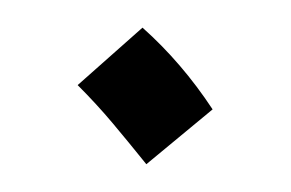

<svg xmlns="http://www.w3.org/2000/svg" viewBox="-28 -406 352 232"><g transform="rotate(5 147.5 -290.0)"><path d="M65 -296 137 -372Q188 -334 230 -281L156 -208Q132 -233 111 -254Q90 -275 65 -296Z"/></g></svg>

Font: Noto Sans Arabic
Style: Regular
Weight: 400
Designer: Nadine Chahine
Foundry: Monotype Imaging Inc.
Version: Version 1.001